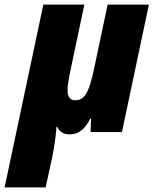

<svg xmlns="http://www.w3.org/2000/svg" viewBox="-69 -573 667 833"><path d="M-49 240H129L158 107C167 61 173 21 176 -23H179C189 -1 207 10 234 10C268 10 299 -9 322 -58H326L324 0H460L577 -553H398L339 -274C316 -165 296 -138 256 -138C237 -138 224 -152 224 -180C224 -201 229 -228 233 -250L297 -553H119Z"/></svg>

Font: Noto Sans SemiCondensed Black
Style: Italic
Weight: 900
Width: 4
Italic angle: -12°
Designer: Monotype Design Team
Foundry: Monotype Imaging Inc.
Version: Version 2.013